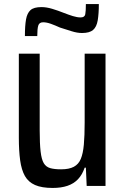

<svg xmlns="http://www.w3.org/2000/svg" viewBox="-20 -844 618 948"><path d="M240 84Q186 84 153 69.5Q120 55 103 25Q86 -5 79.5 -52.5Q73 -100 73 -164V-579H176V-200Q176 -135 180.5 -96Q185 -57 196 -38.5Q207 -20 227.5 -14Q248 -8 282 -8Q321 -8 344.5 -20.5Q368 -33 379 -59.5Q390 -86 394 -130Q398 -174 398 -238V-579H501V74H408L404 -16H398Q386 19 365 41Q344 63 313 73.5Q282 84 240 84ZM103 -666Q103 -717 108.5 -748Q114 -779 130.5 -794Q147 -809 185 -809Q209 -809 237.5 -800.5Q266 -792 296 -780Q319 -771 340 -764.5Q361 -758 378 -758Q398 -758 401 -773.5Q404 -789 404 -824H468Q468 -776 462.5 -743.5Q457 -711 439.5 -696Q422 -681 385 -681Q361 -681 333 -690Q305 -699 276 -708Q252 -719 231 -726.5Q210 -734 193 -734Q174 -734 169 -718Q164 -702 164 -666Z"/></svg>

Font: Farlight84_Sys_V01
Style: Regular
Weight: 400
Designer: Ryoko NISHIZUKA  (kana, bopomofo & ideographs); Paul D. Hunt (Latin, Greek & Cyrillic); Sandoll Communications , Soo-you
Foundry: Adobe
Version: Version 2.004;October 29, 2024;FontCreator 14.0.0.2814 64-bi